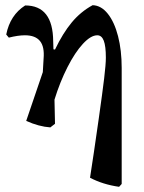

<svg xmlns="http://www.w3.org/2000/svg" viewBox="-20 -484 554 740"><path d="M449 -222V225L439 236Q376 227 327 201L342 102Q347 69 361 -29.5Q375 -128 381.5 -182.5Q388 -237 388 -262Q388 -306 380 -327Q372 -348 355 -348Q330 -348 299.5 -315Q269 -282 240 -225Q211 -168 190 -100L192 -7L174 7Q130 4 81 -18L145 -206L148 -258Q152 -304 134 -326Q116 -348 76 -348Q50 -348 14 -339L4 -351Q19 -426 77 -463Q184 -463 185 -325L186 -294L192 -293Q222 -356 256.5 -397.5Q291 -439 337 -464Q370 -463 395.5 -431Q421 -399 435 -344.5Q449 -290 449 -222Z"/></svg>

Font: Alegreya Medium
Style: Regular
Weight: 500
Designer: Juan Pablo del Peral
Foundry: Huerta Tipografica
Version: Version 2.007; ttfautohint (v1.6)